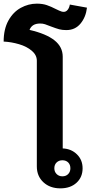

<svg xmlns="http://www.w3.org/2000/svg" viewBox="-72 -1023 511 1053"><path d="M381 -100Q381 -51 347.5 -20.5Q314 10 259 10Q202 10 166 -23.5Q130 -57 130 -110V-690Q130 -721 102.5 -744.5Q75 -768 32.5 -780.5Q-10 -793 -52 -795Q-52 -863 -26 -910Q0 -957 42 -980Q84 -1003 130 -1003Q161 -1003 184.5 -995Q208 -987 235 -973Q238 -972 252 -965Q266 -958 278 -958Q290 -958 299 -969Q308 -980 311 -998L405 -981Q399 -929 369.5 -893.5Q340 -858 292 -858Q269 -858 252.5 -862.5Q236 -867 207 -878Q187 -886 175 -890Q163 -894 148 -894Q103 -894 90 -859Q181 -838 226.5 -802Q272 -766 272 -712V-209Q319 -207 350 -176.5Q381 -146 381 -100ZM314 -100Q314 -120 302 -132Q290 -144 270 -144Q251 -144 238.5 -132Q226 -120 226 -100Q226 -81 238.5 -68.5Q251 -56 270 -56Q290 -56 302 -68.5Q314 -81 314 -100Z"/></svg>

Font: Sarabun ExtraBold
Style: Regular
Weight: 800
Version: Version 1.000; ttfautohint (v1.6)